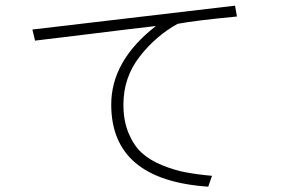

<svg xmlns="http://www.w3.org/2000/svg" viewBox="-20 -663 1040 692"><path d="M96.7 -556.6 827.1 -642.6 834 -603.5Q681.6 -588.9 620.1 -577.1Q542 -534.2 483.4 -459Q424.8 -383.8 424.8 -286.1Q424.8 -227.5 443.4 -183.1Q461.9 -138.7 490.7 -112.3Q519.5 -85.9 563.5 -67.9Q607.4 -49.8 648.9 -42Q690.4 -34.2 744.1 -29.3L730.5 9.8Q380.9 -13.7 380.9 -286.1Q380.9 -444.3 542 -569.3Q457 -559.6 307.6 -541Q158.2 -522.5 106.4 -516.6Z"/></svg>

Font: Gothic A1 ExtraLight
Style: Regular
Weight: 275
Designer: HanYang I&C Co.,Ltd.
Foundry: HanYang I&C Co.,Ltd.
Version: Version 2.50